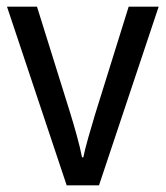

<svg xmlns="http://www.w3.org/2000/svg" viewBox="-20 -556 497 576"><path d="M180 0 1 -536H91L190 -219Q200 -187 210.5 -149Q221 -111 226 -84H230Q234 -105 244.5 -142Q255 -179 265 -212L366 -536H456L277 0Z"/></svg>

Font: Noto Sans Hebrew SemiCondensed
Style: Regular
Weight: 400
Width: 4
Designer: Monotype Design Team
Foundry: Monotype Imaging Inc.
Version: Version 2.004; ttfautohint (v1.8.4.7-5d5b)